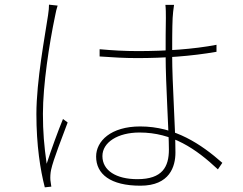

<svg xmlns="http://www.w3.org/2000/svg" viewBox="-20 -779 1040 823"><path d="M407 -568V-537C465 -533 512 -530 568 -530C683 -530 800 -538 908 -557V-587C810 -568 689 -560 571 -560C513 -560 463 -563 407 -568ZM726 -758H689C691 -742 691 -720 691 -701C690 -661 690 -601 690 -540C690 -420 704 -213 704 -138C704 -64 676 -11 569 -11C478 -11 419 -48 419 -110C419 -169 485 -211 578 -211C718 -211 819 -142 914 -53L933 -81C842 -161 730 -237 581 -237C455 -237 392 -174 392 -108C392 -33 453 17 582 17C708 17 732 -66 732 -125C732 -237 718 -418 718 -542C718 -588 718 -662 720 -702C721 -720 723 -737 726 -758ZM227 -755 190 -759C190 -747 189 -733 186 -714C173 -626 136 -433 136 -290C136 -155 153 -50 172 24L200 21C199 14 197 2 196 -7C195 -20 196 -37 199 -51C208 -94 249 -197 270 -254L250 -269C230 -221 198 -133 180 -77C169 -155 164 -213 164 -291C164 -415 191 -591 216 -710C219 -728 223 -742 227 -755Z"/></svg>

Font: Source Han Sans JP VF
Style: Regular
Weight: 250
Designer: Ryoko NISHIZUKA 西塚涼子 (kana, bopomofo & ideographs); Paul D. Hunt (Latin, Greek & Cyrillic); Sandoll Communications 산돌커뮤니
Foundry: Adobe
Version: Version 2.004;hotconv 1.0.118;makeotfexe 2.5.65603